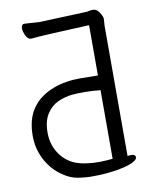

<svg xmlns="http://www.w3.org/2000/svg" viewBox="-81 -758 663 835"><g transform="rotate(-10 250.0 -340.5)"><path d="M357 -693Q363 -693 364 -694Q373 -697 388 -697Q403 -697 415 -679Q427 -661 427 -650Q427 -643 425 -621V-45L439 -46Q460 -47 460 -33Q460 -18 422 -5Q384 8 318 14Q291 16 265 16H263Q235 17 196.5 11Q158 5 119 -25Q80 -55 57 -101.5Q34 -148 34 -202Q34 -269 60.5 -313Q87 -357 136.5 -382Q186 -407 250 -412Q263 -413 280 -413H285Q330 -412 359 -412V-634Q139 -625 102 -620Q86 -620 77.5 -639Q69 -658 69 -672Q70 -690 85 -689Q92 -689 110.5 -687.5Q129 -686 149 -685Q162 -685 357 -693ZM336 -42 359 -44V-347Q290 -354 234 -349Q203 -346 172 -332.5Q141 -319 120.5 -287.5Q100 -256 100 -204Q100 -147 133 -103.5Q166 -60 223 -48Q273 -37 336 -42Z"/></g></svg>

Font: Moon Stars Kai HW
Style: Regular
Weight: 400
Designer: GuiWonder
Version: Version 1.101